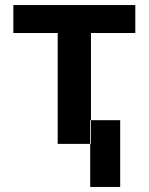

<svg xmlns="http://www.w3.org/2000/svg" viewBox="-20 -568 590 762"><path d="M517 -548V-437H341V3H209V-437H33V-548ZM338 174H457V-91H338Z"/></svg>

Font: Sinter Bold
Style: Regular
Weight: 700
Foundry: Adobe & rsms
Version: Version 1.000